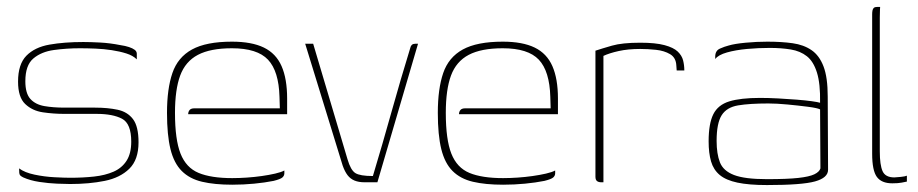

<svg xmlns="http://www.w3.org/2000/svg" viewBox="-20 -525 2644 553"><path d="M182 5Q169 5 144.5 4Q120 3 93.5 -1Q67 -5 47 -14Q41 -17 38.5 -19.5Q36 -22 35.5 -27Q35 -32 35 -40Q51 -28 79.5 -22Q108 -16 137 -14.5Q166 -13 182 -13Q219 -13 251 -16.5Q283 -20 307 -30.5Q331 -41 344.5 -62Q358 -83 358 -117Q358 -169 331.5 -183Q305 -197 258 -197H165Q134 -197 103.5 -201.5Q73 -206 52.5 -225.5Q32 -245 32 -290Q32 -340 56 -364.5Q80 -389 122.5 -396.5Q165 -404 220 -404Q240 -404 268.5 -402.5Q297 -401 327 -395Q341 -393 351.5 -389.5Q362 -386 368 -381.5Q374 -377 374 -370V-354Q363 -365 344 -371Q325 -377 302 -380.5Q279 -384 255 -385Q231 -386 210 -386Q172 -386 135.5 -381Q99 -376 76 -356.5Q53 -337 53 -291Q53 -256 67.5 -240Q82 -224 107.5 -219.5Q133 -215 166 -215H254Q290 -215 318.5 -209Q347 -203 363 -182Q379 -161 379 -115Q379 -65 352.5 -39Q326 -13 281.5 -4Q237 5 182 5Z M649 7Q598 7 562 -1.5Q526 -10 503.5 -32.5Q481 -55 471 -95.5Q461 -136 461 -200Q461 -269 476.5 -314.5Q492 -360 533 -382.5Q574 -405 648 -405Q705 -405 740 -388Q775 -371 791 -334.5Q807 -298 807 -241V-196H522Q522 -203 526 -208Q530 -213 540 -213H786L785 -246Q783 -320 752 -353Q721 -386 648 -386Q586 -386 550 -367Q514 -348 499 -307.5Q484 -267 484 -200Q484 -123 500 -82.5Q516 -42 552 -27Q588 -12 649 -12Q669 -12 691 -13.5Q713 -15 734 -18Q755 -21 772.5 -25Q790 -29 799 -34V-26Q799 -19 793.5 -14Q788 -9 768 -4Q743 1 712 4Q681 7 649 7Z M1030 0Q1013 0 1001 -5Q989 -10 981 -20.5Q973 -31 967 -48L859 -399H882L981 -66Q990 -35 1003.5 -26.5Q1017 -18 1054 -18Q1082 -111 1108 -204Q1134 -297 1162 -388Q1163 -393 1166.5 -396Q1170 -399 1176 -399H1184L1067 0Z M1429 7Q1378 7 1342 -1.5Q1306 -10 1283.5 -32.5Q1261 -55 1251 -95.5Q1241 -136 1241 -200Q1241 -269 1256.5 -314.5Q1272 -360 1313 -382.5Q1354 -405 1428 -405Q1485 -405 1520 -388Q1555 -371 1571 -334.5Q1587 -298 1587 -241V-196H1302Q1302 -203 1306 -208Q1310 -213 1320 -213H1566L1565 -246Q1563 -320 1532 -353Q1501 -386 1428 -386Q1366 -386 1330 -367Q1294 -348 1279 -307.5Q1264 -267 1264 -200Q1264 -123 1280 -82.5Q1296 -42 1332 -27Q1368 -12 1429 -12Q1449 -12 1471 -13.5Q1493 -15 1514 -18Q1535 -21 1552.5 -25Q1570 -29 1579 -34V-26Q1579 -19 1573.5 -14Q1568 -9 1548 -4Q1523 1 1492 4Q1461 7 1429 7Z M1718 0H1712Q1704 0 1699.5 -3.5Q1695 -7 1695 -16V-379Q1713 -385 1742.5 -393.5Q1772 -402 1824 -402Q1868 -402 1894 -395Q1920 -388 1932 -376.5Q1944 -365 1947.5 -351Q1951 -337 1951 -322H1929L1928 -336Q1927 -359 1910 -369Q1893 -379 1869.5 -381.5Q1846 -384 1824 -384Q1789 -384 1762 -378Q1735 -372 1718 -364Z M2189 8Q2137 8 2104 1Q2071 -6 2053 -21Q2035 -36 2028 -60Q2021 -84 2021 -118Q2021 -169 2034.5 -196Q2048 -223 2080.5 -233Q2113 -243 2169 -243Q2194 -243 2221.5 -241.5Q2249 -240 2274.5 -238Q2300 -236 2318 -233.5Q2336 -231 2342 -229Q2343 -284 2333 -316Q2323 -348 2304 -363Q2285 -378 2257.5 -382.5Q2230 -387 2197 -387Q2164 -387 2131.5 -384Q2099 -381 2074 -374Q2049 -367 2040 -355V-362Q2040 -379 2053.5 -385Q2067 -391 2079 -394Q2096 -399 2127.5 -402Q2159 -405 2190 -405Q2231 -405 2263 -400.5Q2295 -396 2317.5 -380.5Q2340 -365 2352 -333.5Q2364 -302 2364 -247L2365 -36Q2365 -13 2327.5 -2.5Q2290 8 2189 8ZM2189 -9Q2247 -9 2279 -12.5Q2311 -16 2325.5 -23Q2340 -30 2343 -40L2342 -210Q2334 -214 2307 -217.5Q2280 -221 2248.5 -224Q2217 -227 2193 -227Q2139 -227 2106 -221.5Q2073 -216 2058.5 -193Q2044 -170 2044 -119Q2044 -82 2053.5 -57.5Q2063 -33 2094 -21Q2125 -9 2189 -9Z M2550 3Q2519 3 2505.5 -15.5Q2492 -34 2492 -82V-484Q2492 -490 2493 -495Q2494 -500 2497 -502.5Q2500 -505 2506 -505H2515Q2515 -505 2514.5 -497.5Q2514 -490 2514 -475V-89Q2514 -50 2522 -32Q2530 -14 2556 -14Q2561 -14 2574.5 -15.5Q2588 -17 2592 -19V-2Q2587 -1 2577 1Q2567 3 2550 3Z"/></svg>

Font: Genos Thin
Style: Regular
Weight: 100
Designer: Robert E. Leuschke
Foundry: Robert E. Leuschke
Version: Version 1.010